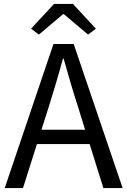

<svg xmlns="http://www.w3.org/2000/svg" viewBox="-20 -957 648 977"><path d="M178 -781 301 -885H305L428 -781L468 -811L351 -937H255L138 -811ZM4 0H97L168 -224H436L506 0H604L355 -733H252ZM191 -297 227 -410C253 -493 277 -572 300 -658H304C328 -573 351 -493 378 -410L413 -297Z"/></svg>

Font: Noto Sans HK
Style: Regular
Weight: 400
Designer: Ryoko NISHIZUKA 西塚涼子 (kana, bopomofo & ideographs); Paul D. Hunt (Latin, Greek & Cyrillic); Sandoll Communications 산돌커뮤니
Foundry: Adobe
Version: Version 2.004;hotconv 1.0.118;makeotfexe 2.5.65603